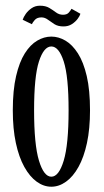

<svg xmlns="http://www.w3.org/2000/svg" viewBox="-20 -660 372 690"><path d="M164.5 11Q137 11 112 -7Q87 -25 67.5 -60Q48 -95 37 -146Q26 -197 26 -263.5Q26 -336 37.8 -386.5Q49.5 -437 69.2 -468.2Q89 -499.5 113.8 -514Q138.5 -528.5 164.5 -528.5Q190.5 -528.5 215.2 -514Q240 -499.5 260 -468.2Q280 -437 291.8 -386.5Q303.5 -336 303.5 -263.5Q303.5 -197 292.5 -146Q281.5 -95 262 -60Q242.5 -25 217.2 -7Q192 11 164.5 11ZM164.5 -25Q191.5 -25 209 -82.8Q226.5 -140.5 226.5 -263.5Q226.5 -385.5 209 -439.2Q191.5 -493 164.5 -493Q137.5 -493 120 -439.2Q102.5 -385.5 102.5 -263.5Q102.5 -140.5 120 -82.8Q137.5 -25 164.5 -25ZM208 -565Q188.5 -565 175.5 -573.2Q162.5 -581.5 151.8 -589.5Q141 -597.5 129 -597.5Q113 -597.5 105 -588.2Q97 -579 94.5 -573L61.5 -589Q64.5 -598.5 72.5 -610Q80.5 -621.5 93.5 -630.5Q106.5 -639.5 123.5 -639.5Q144 -639.5 157.2 -631.5Q170.5 -623.5 181.5 -615.2Q192.5 -607 206.5 -607Q220.5 -607 227.2 -614.8Q234 -622.5 237 -628.5L269 -610.5Q267 -603 259 -592.2Q251 -581.5 238.2 -573.2Q225.5 -565 208 -565Z"/></svg>

Font: Imbue Thin
Style: Regular
Weight: 400
Version: Version 1.102